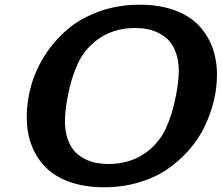

<svg xmlns="http://www.w3.org/2000/svg" viewBox="-20 -771 943 817"><path d="M256.3 -255.4Q256.3 -213.4 267.6 -180.7Q278.8 -147.9 296.6 -128.2Q314.5 -108.4 339.6 -95.5Q364.7 -82.5 389.6 -77.9Q414.6 -73.2 442.4 -73.2Q538.6 -73.2 607.9 -127Q659.2 -166.5 686.3 -225.8Q713.4 -285.2 728.5 -362.8Q740.7 -426.3 740.7 -469.2Q740.7 -511.2 729.5 -543.9Q718.3 -576.7 700.2 -596.7Q682.1 -616.7 657.2 -629.4Q632.3 -642.1 607.4 -647Q582.5 -651.9 554.7 -651.9Q458.5 -651.9 389.2 -598.1Q337.9 -558.6 310.5 -499Q283.2 -439.5 268.6 -362.8Q256.3 -298.3 256.3 -255.4ZM93.8 -272.9Q93.8 -340.3 112.8 -407.5Q131.8 -474.6 171.6 -536.6Q211.4 -598.6 267.3 -646.2Q323.2 -693.8 402.6 -722.4Q481.9 -751 574.2 -751Q656.7 -751 720.5 -728.3Q784.2 -705.6 823.7 -664.8Q863.3 -624 883.3 -570.3Q903.3 -516.6 903.3 -452.1Q903.3 -397.5 889.9 -342Q876.5 -286.6 850.8 -232.9Q825.2 -179.2 784.2 -132.6Q743.2 -85.9 691.4 -50.5Q639.6 -15.1 570.3 5.4Q501 25.9 422.9 25.9Q340.3 25.9 276.6 3.2Q212.9 -19.5 173.3 -60.1Q133.8 -100.6 113.8 -154.3Q93.8 -208 93.8 -272.9Z"/></svg>

Font: Aurulent Sans
Style: BoldItalic
Weight: 700
Italic angle: -11°
Version: Version 2007.05.04